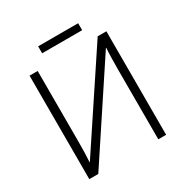

<svg xmlns="http://www.w3.org/2000/svg" viewBox="-188 -994 1107 1147"><g transform="rotate(-30 365.0 -420.0)"><path d="M100 -714H156V-228Q156 -190 155 -151Q154 -112 152 -87H154L570 -714H630V0H576V-478Q576 -521 577 -562.5Q578 -604 580 -628H577L162 0H100ZM508 -840V-792H232V-840Z"/></g></svg>

Font: BC Sans Light
Style: Regular
Weight: 300
Designer: Monotype Design Team
Foundry: Monotype Imaging Inc.
Version: Version 2.000;GOOG;noto-source:20170915:90ef993387c0